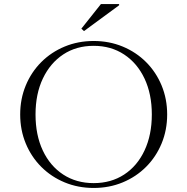

<svg xmlns="http://www.w3.org/2000/svg" viewBox="-20 -917 928 951"><path d="M80 -350Q80 -427 107.5 -493.5Q135 -560 184.5 -609.5Q234 -659 300.5 -686.5Q367 -714 444 -714Q521 -714 587.5 -686.5Q654 -659 703.5 -609.5Q753 -560 780.5 -493.5Q808 -427 808 -350Q808 -273 780.5 -206.5Q753 -140 703.5 -90.5Q654 -41 587.5 -13.5Q521 14 444 14Q367 14 300.5 -13.5Q234 -41 184.5 -90.5Q135 -140 107.5 -206.5Q80 -273 80 -350ZM156 -350Q156 -248 192 -171.5Q228 -95 293 -52.5Q358 -10 444 -10Q530 -10 595 -52.5Q660 -95 696 -172Q732 -249 732 -350Q732 -451 696 -527.5Q660 -604 595 -647Q530 -690 444 -690Q358 -690 293.5 -647.5Q229 -605 192.5 -528.5Q156 -452 156 -350ZM383 -775 480 -897H570V-891L396 -763Z"/></svg>

Font: Aboreto
Style: Regular
Weight: 400
Designer: Dominik Jáger
Foundry: Dominik Jáger
Version: Version 1.001; ttfautohint (v1.8.4.7-5d5b)